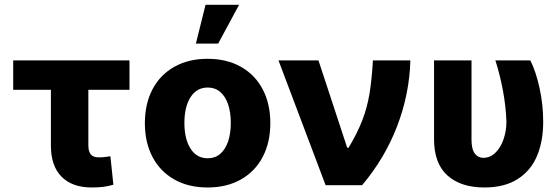

<svg xmlns="http://www.w3.org/2000/svg" viewBox="-20 -787 2382 816"><path d="M530.3 -405.3H355.5V-169.9Q355.5 -142.6 366.2 -130.4Q377 -118.2 399.4 -118.2Q415 -118.2 426.3 -119.6Q437.5 -121.1 449.2 -123L461.9 -2Q439.9 4.4 419.4 7.1Q398.9 9.8 370.1 9.8Q287.1 9.8 241.7 -35.9Q196.3 -81.5 196.3 -168.9V-405.3H36.1V-530.3H530.3Z M595.7 -263.7Q595.7 -345.2 627.9 -407Q660.2 -468.8 720.5 -502.9Q780.8 -537.1 862.3 -537.1Q943.8 -537.1 1004.2 -502.9Q1064.5 -468.8 1096.7 -407Q1128.9 -345.2 1128.9 -263.7Q1128.9 -182.1 1096.7 -120.4Q1064.5 -58.6 1004.2 -24.4Q943.8 9.8 862.3 9.8Q780.8 9.8 720.5 -24.4Q660.2 -58.6 627.9 -120.4Q595.7 -182.1 595.7 -263.7ZM960.9 -264.6Q960.9 -309.1 949.5 -343.3Q938 -377.4 916 -396.2Q894 -415 863.3 -415Q815.9 -415 789.8 -374Q763.7 -333 763.7 -264.6Q763.7 -196.3 789.8 -155.3Q815.9 -114.3 863.3 -114.3Q894 -114.3 916 -133.1Q938 -151.9 949.5 -186Q960.9 -220.2 960.9 -264.6ZM853.5 -766.6H996.1L907.2 -601.6H812.5Z M1163.6 -530.3H1333.5L1455.6 -159.2H1461.4Q1498.5 -220.7 1519.5 -275.1Q1540.5 -329.6 1550.3 -388.4Q1560.1 -447.3 1564.9 -530.3H1724.1Q1720.2 -387.2 1667.7 -250.5Q1615.2 -113.8 1519 0H1363.8Z M1983.9 -530.3V-194.3Q1983.9 -152.8 1997.8 -134.5Q2011.7 -116.2 2033.7 -116.2Q2063.5 -116.2 2085.9 -138.4Q2108.4 -160.6 2120.4 -196Q2132.3 -231.4 2132.3 -269.5Q2130.4 -332.5 2117.7 -400.9Q2105 -469.2 2085.4 -530.3H2233.9Q2257.3 -484.4 2272.9 -413.6Q2288.6 -342.8 2288.6 -269.5Q2288.6 -186.5 2262.2 -124Q2235.8 -61.5 2179.9 -25.9Q2124 9.8 2038.6 9.8Q1938.5 9.8 1881.6 -41.3Q1824.7 -92.3 1824.7 -195.3V-530.3Z"/></svg>

Font: Pretendard JP ExtraBold
Style: Regular
Weight: 800
Designer: Base glyphs from Inter by Rasmus Andersson; Hangeul glyphs from Noto Sans CJK(Source Han Sans) by Jang Soo-young and Kan
Foundry: Kil Hyung-jin
Version: Version 1.309